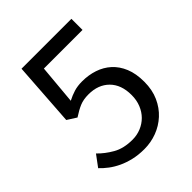

<svg xmlns="http://www.w3.org/2000/svg" viewBox="-185 -747 868 868"><g transform="rotate(-45 248.5 -313.0)"><path d="M234 12Q196 12 164.5 4.5Q133 -3 107.5 -15Q82 -27 61.5 -42.5Q41 -58 25 -75L65 -129Q93 -100 131.5 -78Q170 -56 226 -56Q255 -56 280.5 -66.5Q306 -77 325 -96Q344 -115 355 -142Q366 -169 366 -202Q366 -268 329 -305Q292 -342 230 -342Q197 -342 173.5 -332Q150 -322 121 -303L77 -331L98 -638H417V-567H170L153 -378Q176 -390 199 -397Q222 -404 251 -404Q292 -404 328 -392Q364 -380 391 -355.5Q418 -331 433.5 -293.5Q449 -256 449 -204Q449 -152 431 -112Q413 -72 383 -44.5Q353 -17 314.5 -2.5Q276 12 234 12Z"/></g></svg>

Font: CV Source Sans
Style: Regular
Weight: 400
Designer: Paul D. Hunt
Foundry: Adobe Systems Incorporated
Version: Version 3.001